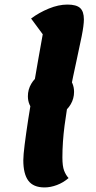

<svg xmlns="http://www.w3.org/2000/svg" viewBox="-20 -795 421 840"><path d="M175 25Q126 25 104 -4.5Q82 -34 82 -94Q82 -116 88 -163.5Q94 -211 103.5 -273Q113 -335 124.5 -402.5Q136 -470 147 -533Q158 -596 167 -645L116 -714Q151 -740 193.5 -757.5Q236 -775 275 -775Q314 -775 330.5 -760Q347 -745 347 -710Q347 -685 337.5 -637Q328 -589 314 -526Q300 -463 286 -391Q272 -319 262.5 -246Q253 -173 253 -106Q253 -68 260.5 -48.5Q268 -29 280 -16Q257 4 229 14.5Q201 25 175 25ZM195 -283Q155 -283 128.5 -309.5Q102 -336 102 -374Q102 -403 116.5 -428Q131 -453 155.5 -468.5Q180 -484 211 -484Q251 -484 277.5 -458Q304 -432 304 -393Q304 -364 289.5 -339Q275 -314 250 -298.5Q225 -283 195 -283Z"/></svg>

Font: Lemonada SemiBold
Style: Regular
Weight: 600
Designer: Mohamed Gaber (Arabic), Eduardo Tunni (Latin)
Foundry: Kief Type Foundry
Version: Version 4.005; ttfautohint (v1.8.3)